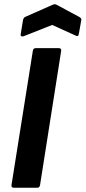

<svg xmlns="http://www.w3.org/2000/svg" viewBox="-20 -881 402 901"><path d="M45 0Q32 0 34 -13L134 -642Q136 -655 147 -655H256Q269 -655 267 -642L168 -13Q166 0 155 0ZM91 -711Q85 -709 80.5 -711Q76 -713 77 -720L88 -787Q91 -799 99 -802L228 -859Q237 -863 245 -859L353 -801Q357 -799 360 -794.5Q363 -790 361 -784L350 -722Q348 -707 335 -714L225 -764Z"/></svg>

Font: Sofia Sans Semi Condensed ExtraBold
Style: Italic
Weight: 800
Italic angle: -9°
Version: Version 4.100